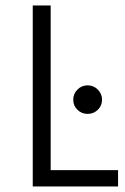

<svg xmlns="http://www.w3.org/2000/svg" viewBox="-20 -670 449 690"><path d="M331.5 -275.4Q316.4 -260.7 294.9 -260.7Q273.4 -260.7 258.3 -275.4Q243.2 -290 243.2 -311.5Q243.2 -333 258.3 -348.1Q273.4 -363.3 294.9 -363.3Q316.4 -363.3 331.5 -348.1Q346.7 -333 346.7 -311.5Q346.7 -290 331.5 -275.4ZM97.7 -650.4H162.1V-58.6H404.3V0H97.7Z"/></svg>

Font: Lohit Devanagari
Style: Regular
Weight: 400
Version: 2.95.4